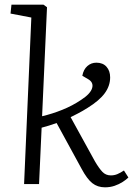

<svg xmlns="http://www.w3.org/2000/svg" viewBox="-20 -787 570 821"><path d="M114 -712 25 -729 29 -767H166L181 -756L160 -290Q203 -300 246.5 -317.5Q290 -335 327 -360Q367 -386 374 -410.5Q381 -435 356 -449L332 -463Q337 -490 353.5 -504.5Q370 -519 392 -519Q420 -519 435.5 -501.5Q451 -484 451 -456Q451 -420 428 -388.5Q405 -357 355 -326Q333 -312 313.5 -302Q294 -292 282 -286L386 -97Q403 -68 417.5 -52.5Q432 -37 454 -37Q469 -37 482 -42.5Q495 -48 510 -58L529 -28Q520 -19 504.5 -9Q489 1 470 7.5Q451 14 429 14Q397 14 374.5 -4Q352 -22 329 -65L222 -261Q205 -255 189.5 -250Q174 -245 158 -241L147 0H83Z"/></svg>

Font: Literata 18pt Light
Style: Italic
Weight: 300
Italic angle: -2°
Designer: Latin by Veronika Burian and Jose Scaglione. Greek by Irene Vlachou. Cyrillic by Vera Evstafieva
Foundry: TypeTogether
Version: Version 3.103;gftools[0.9.29]